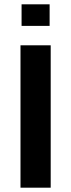

<svg xmlns="http://www.w3.org/2000/svg" viewBox="-20 -870 330 890"><path d="M75 0V-660H215V0ZM80 -750V-850H210V-750Z"/></svg>

Font: Xolonium
Style: Regular
Weight: 400
Designer: Severin Meyer
Version: Version 4.2